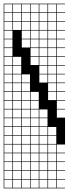

<svg xmlns="http://www.w3.org/2000/svg" viewBox="-20 -785 373 1043"><path d="M0 -765.1H333.3V-761.9H288.9V-717.5H333.3V-714.3H288.9V-669.8H333.3V-666.7H288.9V-622.2H333.3V-619H288.9V-574.6H333.3V-571.4H288.9V-527H333.3V-523.8H288.9V-479.4H333.3V-476.2H288.9V-431.7H333.3V-428.6H288.9V-384.1H333.3V-381H288.9V-336.5H333.3V-333.3H288.9V-288.9H333.3V-285.7H288.9V-241.3H333.3V-238.1H288.9V-193.7H333.3V-190.5H288.9V-146H333.3V0H288.9V44.4H333.3V47.6H288.9V92.1H333.3V95.2H288.9V139.7H333.3V142.9H288.9V187.3H333.3V190.5H288.9V234.9H333.3V238.1H0ZM241.3 -717.5H285.7V-761.9H241.3ZM98.4 -717.5H142.9V-761.9H98.4ZM193.7 -717.5H238.1V-761.9H193.7ZM146 -717.5H190.5V-761.9H146ZM50.8 -717.5H95.2V-761.9H50.8ZM3.2 -717.5H47.6V-761.9H3.2ZM98.4 -669.8H142.9V-714.3H98.4ZM146 -669.8H190.5V-714.3H146ZM50.8 -669.8H95.2V-714.3H50.8ZM3.2 -669.8H47.6V-714.3H3.2ZM193.7 -669.8H238.1V-714.3H193.7ZM241.3 -669.8H285.7V-714.3H241.3ZM146 -622.2H190.5V-666.7H146ZM50.8 -622.2H95.2V-666.7H50.8ZM98.4 -622.2H142.9V-666.7H98.4ZM193.7 -622.2H238.1V-666.7H193.7ZM3.2 -622.2H47.6V-666.7H3.2ZM241.3 -622.2H285.7V-666.7H241.3ZM146 -574.6H190.5V-619H146ZM98.4 -574.6H142.9V-619H98.4ZM193.7 -574.6H238.1V-619H193.7ZM241.3 -574.6H285.7V-619H241.3ZM3.2 -574.6H47.6V-619H3.2ZM3.2 -527H47.6V-571.4H3.2ZM193.7 -527H238.1V-571.4H193.7ZM98.4 -527H142.9V-571.4H98.4ZM146 -527H190.5V-571.4H146ZM241.3 -527H285.7V-571.4H241.3ZM3.2 -479.4H47.6V-523.8H3.2ZM193.7 -479.4H238.1V-523.8H193.7ZM146 -479.4H190.5V-523.8H146ZM241.3 -479.4H285.7V-523.8H241.3ZM3.2 -431.7H47.6V-476.2H3.2ZM193.7 -431.7H238.1V-476.2H193.7ZM241.3 -431.7H285.7V-476.2H241.3ZM146 -431.7H190.5V-476.2H146ZM50.8 -431.7H95.2V-476.2H50.8ZM3.2 -384.1H47.6V-428.6H3.2ZM50.8 -384.1H95.2V-428.6H50.8ZM241.3 -384.1H285.7V-428.6H241.3ZM193.7 -384.1H238.1V-428.6H193.7ZM3.2 -336.5H47.6V-381H3.2ZM98.4 -336.5H142.9V-381H98.4ZM50.8 -336.5H95.2V-381H50.8ZM193.7 -336.5H238.1V-381H193.7ZM241.3 -336.5H285.7V-381H241.3ZM98.4 -288.9H142.9V-333.3H98.4ZM50.8 -288.9H95.2V-333.3H50.8ZM3.2 -288.9H47.6V-333.3H3.2ZM241.3 -288.9H285.7V-333.3H241.3ZM98.4 -241.3H142.9V-285.7H98.4ZM50.8 -241.3H95.2V-285.7H50.8ZM3.2 -241.3H47.6V-285.7H3.2ZM241.3 -241.3H285.7V-285.7H241.3ZM146 -241.3H190.5V-285.7H146ZM98.4 -193.7H142.9V-238.1H98.4ZM50.8 -193.7H95.2V-238.1H50.8ZM3.2 -193.7H47.6V-238.1H3.2ZM146 -193.7H190.5V-238.1H146ZM98.4 -146H142.9V-190.5H98.4ZM193.7 -146H238.1V-190.5H193.7ZM50.8 -146H95.2V-190.5H50.8ZM3.2 -146H47.6V-190.5H3.2ZM146 -146H190.5V-190.5H146ZM146 -98.4H190.5V-142.9H146ZM3.2 -98.4H47.6V-142.9H3.2ZM98.4 -98.4H142.9V-142.9H98.4ZM193.7 -98.4H238.1V-142.9H193.7ZM50.8 -98.4H95.2V-142.9H50.8ZM146 -50.8H190.5V-95.2H146ZM3.2 -50.8H47.6V-95.2H3.2ZM98.4 -50.8H142.9V-95.2H98.4ZM241.3 -50.8H285.7V-95.2H241.3ZM193.7 -50.8H238.1V-95.2H193.7ZM50.8 -50.8H95.2V-95.2H50.8ZM146 -3.2H190.5V-47.6H146ZM98.4 -3.2H142.9V-47.6H98.4ZM241.3 -3.2H285.7V-47.6H241.3ZM193.7 -3.2H238.1V-47.6H193.7ZM50.8 -3.2H95.2V-47.6H50.8ZM3.2 -3.2H47.6V-47.6H3.2ZM146 44.4H190.5V0H146ZM241.3 44.4H285.7V0H241.3ZM193.7 44.4H238.1V0H193.7ZM98.4 44.4H142.9V0H98.4ZM3.2 44.4H47.6V0H3.2ZM50.8 44.4H95.2V0H50.8ZM146 92.1H190.5V47.6H146ZM3.2 92.1H47.6V47.6H3.2ZM193.7 92.1H238.1V47.6H193.7ZM98.4 92.1H142.9V47.6H98.4ZM50.8 92.1H95.2V47.6H50.8ZM241.3 92.1H285.7V47.6H241.3ZM146 139.7H190.5V95.2H146ZM241.3 139.7H285.7V95.2H241.3ZM3.2 139.7H47.6V95.2H3.2ZM193.7 139.7H238.1V95.2H193.7ZM98.4 139.7H142.9V95.2H98.4ZM50.8 139.7H95.2V95.2H50.8ZM241.3 187.3H285.7V142.9H241.3ZM193.7 187.3H238.1V142.9H193.7ZM146 187.3H190.5V142.9H146ZM98.4 187.3H142.9V142.9H98.4ZM50.8 187.3H95.2V142.9H50.8ZM3.2 187.3H47.6V142.9H3.2ZM193.7 234.9H238.1V190.5H193.7ZM241.3 234.9H285.7V190.5H241.3ZM146 234.9H190.5V190.5H146ZM3.2 234.9H47.6V190.5H3.2ZM98.4 234.9H142.9V190.5H98.4ZM50.8 234.9H95.2V190.5H50.8Z"/></svg>

Font: Jacquard 12 Charted
Style: Regular
Weight: 400
Designer: Sarah Cadigan-Fried
Version: Version 1.000